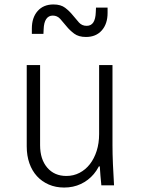

<svg xmlns="http://www.w3.org/2000/svg" viewBox="-20 -832 640 862"><path d="M485 -180V-540H425V-230Q425 -189 414 -154.5Q403 -120 383.5 -95Q364 -70 337 -56Q310 -42 278 -42Q224 -42 192 -79.5Q160 -117 160 -180V-540H100V-175Q100 -133 112 -99Q124 -65 146 -41Q168 -17 199 -3.5Q230 10 268 10Q309 10 343 -6Q377 -22 401 -50.5Q425 -79 438.5 -120Q452 -161 452 -210L398 -85H428Q429 -64 431 -43Q433 -22 435 0H492Q489 -48 487 -95Q485 -142 485 -180ZM123 -680H175L176 -701Q177 -731 187.5 -746.5Q198 -762 217 -762Q237 -762 250.5 -747Q264 -732 278.5 -714Q293 -696 313 -681Q333 -666 366 -666Q411 -666 437 -695.5Q463 -725 463 -774V-798H411L410 -777Q409 -747 399 -731.5Q389 -716 369 -716Q348 -716 334.5 -731Q321 -746 306.5 -764Q292 -782 272.5 -797Q253 -812 220 -812Q175 -812 149 -782.5Q123 -753 123 -704Z"/></svg>

Font: CommitMonoV142 ExtLt
Style: Regular
Weight: 200
Monospace: yes
Designer: Eigil Nikolajsen
Foundry: Eigil Nikolajsen
Version: Version 1.142